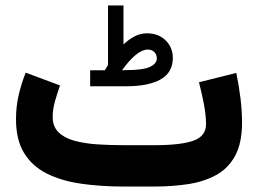

<svg xmlns="http://www.w3.org/2000/svg" viewBox="-20 -683 944 703"><path d="M363.8 -425.8Q366.7 -431.2 370.1 -436Q373.5 -440.9 375.5 -445.8V-663.1H432.1V-520.5Q452.1 -539.1 473.1 -550Q494.1 -561 518.1 -561Q560.1 -561 586.4 -535.2Q612.8 -509.3 612.8 -470.2Q612.3 -417 567.9 -392.1Q523.4 -367.2 442.9 -367.2H310.1V-425.8ZM442.4 -426.3Q503.9 -426.3 529.1 -438.2Q554.2 -450.2 554.2 -468.8Q554.2 -483.4 545.2 -492.4Q536.1 -501.5 520.5 -501.5Q500.5 -501.5 476.3 -481.4Q452.1 -461.4 426.8 -425.8ZM544.9 0H432.1Q349.1 0 277.6 -10.3Q206.1 -20.5 152.3 -47.1Q98.6 -73.7 68.6 -122.1Q38.6 -170.4 38.6 -247.1Q38.6 -293.5 48.8 -336.9Q59.1 -380.4 74.2 -417L199.7 -370.1Q191.4 -346.7 182.1 -315.2Q172.9 -283.7 172.9 -254.9Q172.9 -219.7 194.3 -198.7Q215.8 -177.7 252.4 -167.7Q289.1 -157.7 335.4 -154.5Q381.8 -151.4 432.1 -151.4H546.4Q641.1 -151.4 687.7 -167.7Q734.4 -184.1 734.4 -228.5Q734.4 -261.7 726.3 -303.2Q718.3 -344.7 708.5 -381.8L845.2 -416Q855 -368.7 860.6 -322.8Q866.2 -276.9 866.2 -234.4Q866.2 -159.7 841.3 -113.3Q816.4 -66.9 772.2 -42.5Q728 -18.1 669.9 -9Q611.8 0 544.9 0Z"/></svg>

Font: Vazirmatn FD NL Black
Style: Regular
Weight: 900
Designer: Saber Rastikerdar
Foundry: Saber Rastikerdar
Version: Version 33.003